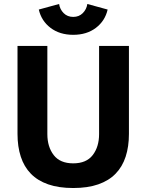

<svg xmlns="http://www.w3.org/2000/svg" viewBox="-20 -931 736 965"><path d="M277 -911Q281 -884 300 -865Q319 -846 348 -846Q377 -846 396 -865Q415 -884 419 -911L521 -883Q508 -826 462 -791Q416 -756 348 -756Q280 -756 234 -791Q188 -826 175 -883ZM68 -258V-700H218V-257Q218 -193 250 -151.5Q282 -110 348 -110Q414 -110 446 -151.5Q478 -193 478 -257V-700H628V-258Q628 -194 611.5 -143.5Q595 -93 561 -58Q527 -23 474 -4.5Q421 14 348 14Q275 14 222 -4.5Q169 -23 135 -58Q101 -93 84.5 -143.5Q68 -194 68 -258Z"/></svg>

Font: Post Grotesk Bold
Style: Bold
Weight: 700
Version: Version 1.0